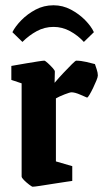

<svg xmlns="http://www.w3.org/2000/svg" viewBox="-20 -697 391 728"><path d="M104 11Q101 11 90.5 3Q80 -5 71 -14Q62 -23 62 -28V-381L23 -394V-447Q23 -447 40 -450Q57 -453 80.5 -457Q104 -461 123.5 -464Q143 -467 148 -467Q151 -467 161 -458Q171 -449 179.5 -439.5Q188 -430 188 -426L187 -383Q203 -402 221 -421Q239 -440 252.5 -453.5Q266 -467 269 -467Q286 -467 308 -462Q330 -457 340 -454Q342 -448 346.5 -434.5Q351 -421 351 -411Q351 -405 345.5 -391.5Q340 -378 333 -363.5Q326 -349 319.5 -338Q313 -327 310 -327Q305 -329 284.5 -338Q264 -347 251 -347Q245 -347 224.5 -339Q204 -331 192 -324V-85L254 -67V-11Q254 -11 233 -8Q212 -5 184 -0.5Q156 4 133 7.5Q110 11 104 11ZM183 -677Q218 -677 249 -660.5Q280 -644 303 -620.5Q326 -597 336 -575L298 -538Q275 -563 245.5 -579Q216 -595 183 -595Q149 -595 119.5 -579Q90 -563 65 -538L27 -575Q38 -597 61 -620.5Q84 -644 115 -660.5Q146 -677 183 -677Z"/></svg>

Font: Grenze Gotisch
Style: Bold
Weight: 700
Designer: Renata Polastri
Foundry: Omnibus-Type
Version: Version 1.001